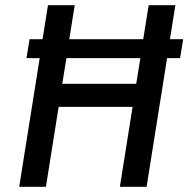

<svg xmlns="http://www.w3.org/2000/svg" viewBox="-20 -720 726 740"><path d="M686 -569H635L656 -700H553L532 -569H247L268 -700H165L144 -569H94L82 -496H133L54 0H157L206 -308H491L442 0H545L624 -496H674ZM505 -397H220L236 -496H521Z"/></svg>

Font: Arthouse Owned Medium
Style: Italic
Weight: 500
Italic angle: -10°
Designer: Jeremy Tribby
Foundry: Tribby Type
Version: Version 1.000;PS 001.000;hotconv 1.0.88;makeotf.lib2.5.64775